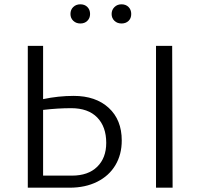

<svg xmlns="http://www.w3.org/2000/svg" viewBox="-20 -871 938 891"><path d="M307 -806Q307 -826 320 -838.5Q333 -851 353 -851Q373 -851 385.5 -838.5Q398 -826 398 -806Q398 -787 385.5 -774.5Q373 -762 353 -762Q333 -762 320 -774.5Q307 -787 307 -806ZM589 -806Q589 -786 576.5 -774Q564 -762 544 -762Q524 -762 511 -774.5Q498 -787 498 -806Q498 -825 511 -838Q524 -851 544 -851Q564 -851 576.5 -838.5Q589 -826 589 -806ZM545 -219Q545 -154 515.5 -104.5Q486 -55 431 -27.5Q376 0 303 0H109V-658H180V-411Q251 -426 322 -426Q424 -426 484.5 -370.5Q545 -315 545 -219ZM781 0H704V-658H779ZM473 -208Q473 -283 431 -326Q389 -369 310 -369Q249 -369 180 -361V-56H314Q389 -56 431 -97Q473 -138 473 -208Z"/></svg>

Font: Ysabeau Infant
Style: Regular
Weight: 400
Designer: Christian Thalmann (Catharsis Fonts)
Version: Version 0.003